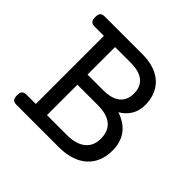

<svg xmlns="http://www.w3.org/2000/svg" viewBox="-145 -735 891 891"><g transform="rotate(45 300.0 -290.0)"><path d="M129.4 -513.2H69.8Q53.2 -513.2 46.1 -520.5Q39.1 -527.8 39.1 -546.4Q39.1 -564.9 46.1 -572.3Q53.2 -579.6 69.8 -579.6H314.5Q358.4 -579.6 391.6 -568.4Q424.8 -557.1 447 -536.4Q469.2 -515.6 480.7 -486.6Q492.2 -457.5 492.2 -422.4Q492.2 -384.3 475.1 -356Q458 -327.6 427.2 -310.1Q479 -293.5 506.6 -256.8Q534.2 -220.2 534.2 -165.5Q534.2 -127 521.7 -96.4Q509.3 -65.9 485.4 -44.4Q461.4 -22.9 426.5 -11.5Q391.6 0 346.7 0H69.8Q53.2 0 46.1 -7.3Q39.1 -14.6 39.1 -33.2Q39.1 -51.8 46.1 -59.1Q53.2 -66.4 69.8 -66.4H129.4ZM332 -66.4Q393.1 -66.4 425 -92.3Q457 -118.2 457 -165.5Q457 -266.1 334.5 -266.1H202.6V-66.4ZM303.7 -332.5Q361.3 -332.5 389.4 -356Q417.5 -379.4 417.5 -422.4Q417.5 -466.8 389.4 -490Q361.3 -513.2 303.7 -513.2H202.6V-332.5Z"/></g></svg>

Font: Courier Prime
Style: Regular
Weight: 400
Designer: Alan Dague-Greene
Foundry: Quote-Unquote Apps
Version: Version 1.203